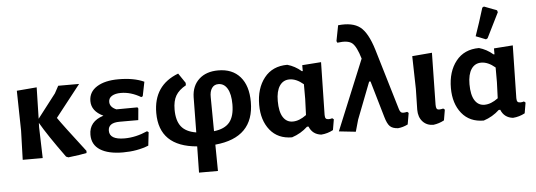

<svg xmlns="http://www.w3.org/2000/svg" viewBox="-55 -909 3529 1263"><g transform="rotate(-5 1709.0 -277.5)"><path d="M64 0 70 -192 65 -456 197 -467 192 -260 313 -417 339 -465H477L312 -255Q346 -205 487 -22L486 -8Q450 0 365 10L350 4Q239 -149 191 -233L190 -205L196 0Z M726 9Q629 9 575.5 -25Q522 -59 522 -125Q522 -213 618 -243Q541 -279 541 -346Q541 -406 594 -439.5Q647 -473 737 -473Q839 -473 906 -442L887 -348L877 -343Q811 -382 745 -382Q708 -382 686 -368.5Q664 -355 664 -330Q664 -295 707 -277L846 -278L851 -270L844 -194H721Q645 -194 645 -141Q645 -82 744 -82Q818 -82 895 -116L905 -109L895 -21Q820 9 726 9Z M1220 -313Q1222 -387 1269 -430.5Q1316 -474 1396 -474Q1489 -474 1540.5 -415Q1592 -356 1592 -249Q1592 -13 1335 11L1337 185H1212L1215 12Q966 -9 966 -230Q966 -413 1132 -476L1176 -411V-395Q1129 -369 1108.5 -334Q1088 -299 1088 -242Q1088 -169 1118.5 -130Q1149 -91 1217 -80ZM1332 -302 1334 -78Q1405 -86 1437.5 -125.5Q1470 -165 1470 -244Q1470 -311 1448.5 -347.5Q1427 -384 1389 -384Q1361 -384 1346 -362Q1331 -340 1332 -302Z M1842 7Q1749 7 1697 -57.5Q1645 -122 1645 -224Q1645 -333 1699.5 -402Q1754 -471 1852 -471Q1902 -457 1944 -421H1950V-460L2075 -469L2068 -121Q2068 -104 2073.5 -97.5Q2079 -91 2093 -91Q2104 -91 2116 -95L2126 -87L2114 -17Q2077 3 2035 6Q1977 -1 1956 -54H1946Q1901 -12 1842 7ZM1769 -239Q1769 -168 1792 -132Q1815 -96 1856 -96Q1899 -96 1946 -131L1950 -237V-334Q1903 -374 1858 -374Q1816 -374 1792.5 -339Q1769 -304 1769 -239Z M2263 7 2152 -5 2343 -469Q2319 -550 2291 -573.5Q2263 -597 2193 -587L2188 -598L2208 -701Q2303 -711 2353 -672.5Q2403 -634 2438 -519L2558 -117Q2564 -97 2574.5 -92.5Q2585 -88 2611 -94L2620 -86L2607 -11Q2575 5 2542 8Q2506 6 2488.5 -11Q2471 -28 2458 -74L2388 -314H2379L2285 -71Z M2776 6Q2732 6 2705 -23.5Q2678 -53 2678 -102L2681 -239L2676 -456L2807 -467L2801 -124Q2801 -106 2805.5 -98.5Q2810 -91 2823 -91Q2833 -91 2849 -95L2859 -87L2847 -17Q2814 1 2776 6Z M3163 -734 3174 -740 3258 -708 3262 -695Q3233 -636 3180 -530L3169 -524L3103 -550Q3133 -635 3163 -734ZM3108 7Q3015 7 2963 -57.5Q2911 -122 2911 -224Q2911 -333 2965.5 -402Q3020 -471 3118 -471Q3168 -457 3210 -421H3216V-460L3341 -469L3334 -121Q3334 -104 3339.5 -97.5Q3345 -91 3359 -91Q3370 -91 3382 -95L3392 -87L3380 -17Q3343 3 3301 6Q3243 -1 3222 -54H3212Q3167 -12 3108 7ZM3035 -239Q3035 -168 3058 -132Q3081 -96 3122 -96Q3165 -96 3212 -131L3216 -237V-334Q3169 -374 3124 -374Q3082 -374 3058.5 -339Q3035 -304 3035 -239Z"/></g></svg>

Font: Alegreya Sans
Style: Bold
Weight: 700
Designer: Juan Pablo del Peral
Foundry: Huerta Tipografica
Version: Version 2.007